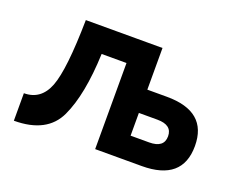

<svg xmlns="http://www.w3.org/2000/svg" viewBox="-88 -670 1042 833"><g transform="rotate(20 433.0 -253.5)"><path d="M36.6 4.9V-122.1Q115.2 -122.1 146.2 -202.4Q177.2 -282.7 180.7 -512.2H534.7V0H410.2V-397.5H295.4Q288.1 -207 238.5 -101.1Q189 4.9 36.6 4.9ZM625 0H410.2V-512.2H534.7V-319.8H625Q812.5 -319.8 812.5 -160.2Q812.5 0 625 0ZM620.1 -107.4Q688.5 -107.4 688.5 -160.2Q688.5 -212.4 620.1 -212.4H534.7V-107.4Z"/></g></svg>

Font: Cadman
Style: Bold
Weight: 700
Designer: Paul James MIller
Foundry: High-Logic / Made with FontCreator
Version: Version 2.114;March 28, 2021;FontCreator 13.0.0.2683 64-bit